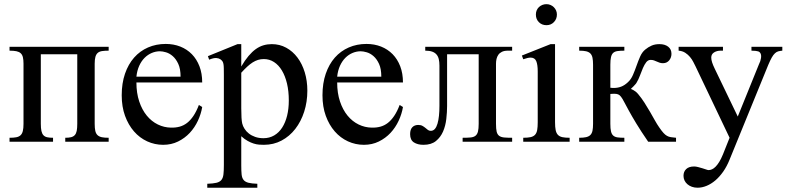

<svg xmlns="http://www.w3.org/2000/svg" viewBox="-20 -668 3713 905"><path d="M287.6 0V-18.6Q303.7 -18.6 314.7 -21.2Q325.7 -23.9 332.3 -31Q338.9 -38.1 341.6 -51Q344.2 -64 344.2 -84.5V-412.1H172.4V-84.5Q172.4 -63.5 175.3 -50.5Q178.2 -37.6 184.8 -30.5Q191.4 -23.4 202.6 -21Q213.9 -18.6 230 -18.6V0H24.9V-18.6Q43.9 -18.6 56.6 -21Q69.3 -23.4 76.9 -30.5Q84.5 -37.6 87.6 -50.5Q90.8 -63.5 90.8 -84.5V-367.7Q90.8 -386.2 87.9 -398.2Q85 -410.2 77.6 -417Q70.3 -423.8 57.6 -426.5Q44.9 -429.2 24.9 -429.2V-447.3H492.2V-429.2Q473.6 -429.2 460.9 -427.2Q448.2 -425.3 440.7 -418.7Q433.1 -412.1 429.7 -399.9Q426.3 -387.7 426.3 -367.7V-84.5Q426.3 -64 429.2 -51Q432.1 -38.1 439.7 -31Q447.3 -23.9 460 -21.2Q472.7 -18.6 492.2 -18.6V0Z M831.1 -306.6Q831.1 -343.8 820.3 -366.9Q809.6 -390.1 794.4 -403.3Q779.3 -416.5 762.7 -421.4Q746.1 -426.3 733.9 -426.3Q714.4 -426.3 695.6 -418.5Q676.8 -410.6 661.6 -395.5Q646.5 -380.4 636.2 -357.9Q626 -335.4 623 -306.6ZM933.1 -163.6Q927.7 -130.9 912.8 -98.9Q897.9 -66.9 874.5 -41.7Q851.1 -16.6 819.3 -1Q787.6 14.6 749 14.6Q709.5 14.6 673.8 -1.7Q638.2 -18.1 611.6 -48.6Q585 -79.1 569.3 -122.1Q553.7 -165 553.7 -218.8Q553.7 -275.4 569.1 -320.3Q584.5 -365.2 612.1 -396.5Q639.6 -427.7 677.7 -444.3Q715.8 -460.9 761.2 -460.9Q798.3 -460.9 829.8 -448.5Q861.3 -436 884.3 -412.6Q907.2 -389.2 920.2 -355.5Q933.1 -321.8 933.1 -279.3H623Q623 -229.5 636.2 -189.9Q649.4 -150.4 671.9 -123Q694.3 -95.7 723.9 -81.3Q753.4 -66.9 786.1 -66.4Q808.1 -65.9 826.9 -71Q845.7 -76.2 861.8 -88.6Q877.9 -101.1 891.8 -121.8Q905.8 -142.6 917.5 -173.3Z M1341.3 -194.3Q1341.3 -238.3 1332.8 -274.2Q1324.2 -310.1 1308.8 -335.7Q1293.5 -361.3 1271.7 -375.5Q1250 -389.6 1223.6 -389.6Q1209 -389.6 1196.3 -385.7Q1183.6 -381.8 1170.9 -373.8Q1158.2 -365.7 1145.3 -353.8Q1132.3 -341.8 1117.2 -325.2V-157.7Q1117.2 -105.5 1121.6 -86.4Q1124.5 -73.7 1132.6 -61Q1140.6 -48.3 1153.1 -38.6Q1165.5 -28.8 1182.9 -22.7Q1200.2 -16.6 1221.7 -16.6Q1250 -16.6 1272.5 -29.8Q1294.9 -43 1310.1 -66.7Q1325.2 -90.3 1333.3 -122.8Q1341.3 -155.3 1341.3 -194.3ZM1428.7 -240.7Q1428.7 -188 1413.8 -141.6Q1398.9 -95.2 1371.8 -60.3Q1344.7 -25.4 1307.1 -5.4Q1269.5 14.6 1223.6 14.6Q1212.9 14.6 1200.7 13.7Q1188.5 12.7 1175.3 8.5Q1162.1 4.4 1147.5 -3.7Q1132.8 -11.7 1117.2 -25.9V111.8Q1117.2 138.2 1118.9 154.5Q1120.6 170.9 1128.2 180.2Q1135.7 189.5 1150.9 193.4Q1166 197.3 1192.9 198.2V216.8H957V198.2Q984.4 197.3 1000 193.6Q1015.6 189.9 1023.4 180.4Q1031.2 170.9 1033.2 154.1Q1035.2 137.2 1035.2 109.4V-315.9Q1035.2 -334 1034.9 -346.2Q1034.7 -358.4 1033.2 -366.5Q1031.7 -374.5 1028.3 -379.4Q1024.9 -384.3 1018.6 -388.7Q1011.2 -393.6 999.3 -394.5Q987.3 -395.5 965.8 -386.7L960 -403.3L1099.6 -460H1117.2V-354.5Q1134.3 -383.8 1151.4 -404.1Q1168.5 -424.3 1186 -436.8Q1203.6 -449.2 1222.2 -454.6Q1240.7 -460 1261.2 -460Q1298.3 -460 1329.1 -443.1Q1359.9 -426.3 1382.1 -396.7Q1404.3 -367.2 1416.5 -327.1Q1428.7 -287.1 1428.7 -240.7Z M1777.3 -306.6Q1777.3 -343.8 1766.6 -366.9Q1755.9 -390.1 1740.7 -403.3Q1725.6 -416.5 1709 -421.4Q1692.4 -426.3 1680.2 -426.3Q1660.6 -426.3 1641.8 -418.5Q1623 -410.6 1607.9 -395.5Q1592.8 -380.4 1582.5 -357.9Q1572.3 -335.4 1569.3 -306.6ZM1879.4 -163.6Q1874 -130.9 1859.1 -98.9Q1844.2 -66.9 1820.8 -41.7Q1797.4 -16.6 1765.6 -1Q1733.9 14.6 1695.3 14.6Q1655.8 14.6 1620.1 -1.7Q1584.5 -18.1 1557.9 -48.6Q1531.2 -79.1 1515.6 -122.1Q1500 -165 1500 -218.8Q1500 -275.4 1515.4 -320.3Q1530.8 -365.2 1558.3 -396.5Q1585.9 -427.7 1624 -444.3Q1662.1 -460.9 1707.5 -460.9Q1744.6 -460.9 1776.1 -448.5Q1807.6 -436 1830.6 -412.6Q1853.5 -389.2 1866.5 -355.5Q1879.4 -321.8 1879.4 -279.3H1569.3Q1569.3 -229.5 1582.5 -189.9Q1595.7 -150.4 1618.2 -123Q1640.6 -95.7 1670.2 -81.3Q1699.7 -66.9 1732.4 -66.4Q1754.4 -65.9 1773.2 -71Q1792 -76.2 1808.1 -88.6Q1824.2 -101.1 1838.1 -121.8Q1852.1 -142.6 1863.8 -173.3Z M2160.6 0V-18.6Q2183.1 -18.6 2198 -20Q2212.9 -21.5 2221.2 -28.1Q2229.5 -34.7 2232.9 -47.9Q2236.3 -61 2236.3 -84.5V-412.1H2087.4V-168.5Q2087.4 -139.6 2083.7 -107.4Q2080.1 -75.2 2068.4 -48.1Q2056.6 -21 2034.7 -3.2Q2012.7 14.6 1976.1 14.6Q1948.7 14.6 1930.9 3.2Q1913.1 -8.3 1913.1 -35.6Q1913.1 -57.6 1923.6 -68.4Q1934.1 -79.1 1951.2 -79.1Q1963.4 -79.1 1971.2 -74.7Q1979 -70.3 1985.1 -65.2Q1991.2 -60.1 1996.8 -55.7Q2002.4 -51.3 2010.3 -51.3Q2022 -51.3 2029.8 -60.3Q2037.6 -69.3 2042.2 -85.2Q2046.9 -101.1 2049.1 -122.6Q2051.3 -144 2051.3 -168.5V-358.9Q2051.3 -376.5 2048.1 -389.6Q2044.9 -402.8 2037.1 -411.6Q2029.3 -420.4 2016.6 -424.8Q2003.9 -429.2 1984.4 -429.2V-447.3H2394V-429.2H2374Q2356.9 -429.2 2345.9 -423.8Q2335 -418.5 2328.9 -409.7Q2322.8 -400.9 2320.3 -389.9Q2317.9 -378.9 2317.9 -367.7V-84.5Q2317.9 -60.5 2321 -47.4Q2324.2 -34.2 2332.8 -27.8Q2341.3 -21.5 2356.2 -20Q2371.1 -18.6 2394 -18.6V0Z M2605 -599.6Q2605 -578.6 2591.1 -564Q2577.1 -549.3 2555.7 -549.3Q2534.2 -549.3 2520 -563.5Q2505.9 -577.6 2505.9 -599.6Q2505.9 -610.4 2509.8 -619.4Q2513.7 -628.4 2520.5 -634.8Q2527.3 -641.1 2536.4 -644.8Q2545.4 -648.4 2555.7 -648.4Q2565.9 -648.4 2575 -644.5Q2584 -640.6 2590.6 -634Q2597.2 -627.4 2601.1 -618.7Q2605 -609.9 2605 -599.6ZM2446.3 0V-18.6Q2467.3 -18.6 2480.7 -21.5Q2494.1 -24.4 2501.7 -32.5Q2509.3 -40.5 2512 -54.9Q2514.6 -69.3 2514.6 -91.8V-331.1Q2514.6 -363.3 2507.6 -379.9Q2500.5 -396.5 2481 -396.5Q2474.1 -396.5 2465.8 -394.5Q2457.5 -392.6 2446.3 -388.7L2439.9 -406.2L2575.2 -460H2596.2V-91.8Q2596.2 -69.3 2599.1 -54.9Q2602.1 -40.5 2609.6 -32.5Q2617.2 -24.4 2630.6 -21.5Q2644 -18.6 2665 -18.6V0Z M3035.2 0Q3001 -49.8 2979 -86.2Q2957 -122.6 2943.4 -147.7Q2929.7 -172.9 2921.6 -188.2Q2913.6 -203.6 2907.2 -211.9Q2900.9 -220.2 2893.8 -223.1Q2886.7 -226.1 2874.5 -226.1Q2872.1 -226.1 2868.9 -225.8Q2865.7 -225.6 2863.3 -225.6Q2860.4 -225.1 2856.9 -225.1V-84.5Q2856.9 -62 2859.9 -49.1Q2862.8 -36.1 2870.1 -29.3Q2877.4 -22.5 2890.1 -20.5Q2902.8 -18.6 2922.9 -18.6V0H2710V-18.6Q2730 -18.6 2742.7 -21.5Q2755.4 -24.4 2762.7 -31.7Q2770 -39.1 2772.7 -51.8Q2775.4 -64.5 2775.4 -84.5V-362.8Q2775.4 -382.8 2772.7 -395.8Q2770 -408.7 2762.7 -416Q2755.4 -423.3 2742.7 -426.3Q2730 -429.2 2710 -429.2V-447.3H2922.9V-429.2Q2902.8 -429.2 2890.1 -427.2Q2877.4 -425.3 2870.1 -418.5Q2862.8 -411.6 2859.9 -398.4Q2856.9 -385.3 2856.9 -362.8V-254.4Q2859.9 -253.9 2862.8 -253.9Q2865.2 -253.4 2867.7 -253.4H2872.6Q2891.6 -253.4 2907.7 -259.5Q2923.8 -265.6 2939.5 -280.3Q2954.6 -293.9 2963.6 -315.2Q2972.7 -336.4 2980.5 -358.6Q2988.3 -380.9 2997.3 -401.4Q3006.3 -421.9 3021 -434.1Q3035.6 -446.3 3051.5 -453.1Q3067.4 -460 3088.4 -460Q3113.8 -460 3129.4 -448Q3145 -436 3145 -414.1Q3145 -405.8 3142.3 -397.9Q3139.6 -390.1 3134.5 -383.8Q3129.4 -377.4 3122.1 -373.8Q3114.7 -370.1 3105 -370.1Q3095.7 -370.1 3088.9 -372.6Q3082 -375 3075.7 -377.9Q3069.3 -380.9 3062.5 -383.3Q3055.7 -385.7 3046.9 -385.7Q3034.7 -385.7 3026.1 -374.8Q3017.6 -363.8 3010.5 -347.4Q3003.4 -331.1 2996.6 -312.3Q2989.7 -293.5 2980.5 -278.3Q2978.5 -274.4 2974.1 -269.8Q2969.7 -265.1 2965.3 -260.3Q2960 -254.9 2953.6 -249Q2959 -247.1 2964.8 -243.7Q2970.2 -240.7 2976.3 -236.1Q2982.4 -231.4 2988.3 -224.1Q3003.9 -205.6 3017.6 -184.1Q3031.2 -162.6 3043.5 -141.6Q3055.7 -120.6 3066.4 -101.3Q3077.1 -82 3087.4 -67.4Q3099.1 -50.3 3107.4 -41.3Q3115.7 -32.2 3124 -27.6Q3132.3 -22.9 3142.1 -21.5Q3151.9 -20 3166.5 -18.6V0Z M3667.5 -429.2Q3656.7 -428.2 3648.4 -426Q3640.1 -423.8 3632.6 -416.7Q3625 -409.7 3617.7 -396.7Q3610.4 -383.8 3601.1 -361.8L3418.9 84.5Q3406.2 116.2 3388.9 140.9Q3371.6 165.5 3351.8 182.4Q3332 199.2 3310.5 208Q3289.1 216.8 3268.1 216.8Q3253.4 216.8 3241.2 212.4Q3229 208 3220.2 200.4Q3211.4 192.9 3206.5 182.6Q3201.7 172.4 3201.7 160.6Q3201.7 141.1 3214.4 128.9Q3227.1 116.7 3252 116.7Q3259.8 116.7 3270.3 119.4Q3280.8 122.1 3291 125.2Q3301.3 128.4 3309.1 131.1Q3316.9 133.8 3319.8 133.8Q3327.6 133.8 3335.9 130.1Q3344.2 126.5 3352.8 117.9Q3361.3 109.4 3370.1 95.2Q3378.9 81.1 3387.7 59.6L3418.9 -18.6L3258.3 -355.5Q3253.9 -364.3 3247.8 -376.2Q3241.7 -388.2 3232.4 -399.4Q3223.1 -410.6 3210 -419.2Q3196.8 -427.7 3178.7 -429.2V-447.3H3387.7V-429.2H3377Q3358.9 -429.2 3345.7 -420.9Q3332.5 -412.6 3332.5 -396.5Q3332.5 -386.2 3336.7 -373.5Q3340.8 -360.8 3349.1 -343.8L3457.5 -118.7L3557.6 -365.7Q3564.9 -379.4 3567.1 -394.8Q3569.3 -410.2 3563.5 -418.5Q3562 -420.4 3560.1 -422.4Q3558.1 -424.3 3553.7 -425.8Q3549.3 -427.2 3541.7 -428.2Q3534.2 -429.2 3522 -429.2V-447.3H3667.5Z"/></svg>

Font: Doulos SIL Compact
Style: Regular
Weight: 400
Designer: Walt Agee, Victor Gaultney, Peter Martin, Debbi Hosken
Foundry: SIL International
Version: Version 4.110; 2011; Maintenance release ; LnSpcTght